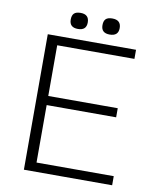

<svg xmlns="http://www.w3.org/2000/svg" viewBox="-91 -906 798 977"><g transform="rotate(10 308.0 -418.0)"><path d="M556 -653H157V-391H516V-344H157V-47H556V0H100V-700H556ZM246 -836Q290 -836 290 -794Q290 -753 246 -753Q202 -753 202 -794Q202 -816 212.5 -826Q223 -836 246 -836ZM410 -836Q455 -836 455 -794Q455 -753 410 -753Q366 -753 366 -794Q366 -816 376.5 -826Q387 -836 410 -836Z"/></g></svg>

Font: Fivo Sans Light
Style: Regular
Weight: 300
Designer: Alexander Slobzheninov
Foundry: Alexander Slobzheninov
Version: 1.0